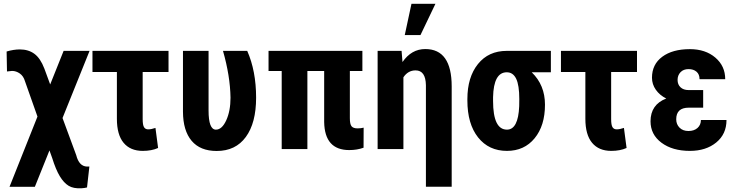

<svg xmlns="http://www.w3.org/2000/svg" viewBox="-20 -802 3961 1033"><path d="M86.9 -536.1Q132.8 -536.1 165 -512.5Q197.3 -488.8 218.8 -432.6L250 -347.7L322.3 -528.3H461.9L316.4 -167L390.1 32.7Q405.3 92.8 447.8 94.2L460.9 93.8L448.2 206.5Q435.1 210 418.5 210.9Q375 213.4 349.1 197.5Q323.2 181.6 301.8 146.2Q280.3 110.8 260.7 47.9L246.1 7.3L167.5 203.1H31.2L181.6 -174.8L114.3 -365.2Q106.4 -392.6 86.7 -406.5Q66.9 -420.4 44.9 -420.4L17.6 -417.5L15.6 -524.9Q53.2 -536.1 86.9 -536.1Z M886.7 -414.6H747.6V-161.1Q747.6 -129.4 754.9 -117.7Q762.2 -106 777.3 -106Q793.9 -106 816.4 -113.8L830.6 -5.9Q796.4 9.8 748 9.8Q681.2 9.8 645 -33.7Q608.9 -77.1 608.9 -163.1V-414.6H477.5V-528.3H886.7Z M1102.1 -528.3V-207.5Q1102.1 -104.5 1141.6 -104.5Q1174.3 -104.5 1197.3 -154.8Q1220.2 -205.1 1220.2 -276.4Q1218.3 -393.6 1179.7 -528.3H1310.1Q1357.9 -419.9 1357.9 -276.4Q1357.9 -140.6 1302.7 -65.2Q1247.6 10.3 1146 10.3Q1057.1 10.3 1011 -44.4Q964.8 -99.1 964.4 -201.2V-528.3Z M1929.7 -419.9H1862.3V-166Q1862.3 -134.3 1871.3 -122.8Q1880.4 -111.3 1903.8 -111.3Q1922.4 -111.3 1936.5 -115.2L1936 -7.3Q1901.4 5.4 1858.9 5.4Q1726.6 5.4 1724.1 -145.5V-419.9H1633.8V0H1495.6V-419.9H1424.8V-528.3H1929.7Z M2140.6 -528.3 2145.5 -468.3Q2193.8 -538.1 2268.1 -538.1Q2410.2 -538.1 2410.2 -336.9V202.6H2271.5V-343.8Q2270 -423.3 2215.8 -423.3Q2175.3 -423.3 2150.4 -386.2V0H2011.7V-528.3ZM2193.8 -781.7H2322.8L2242.2 -613.3H2157.7Z M2943.8 -413.1H2840.8Q2912.1 -344.2 2912.1 -238.8Q2912.1 -126 2856.4 -58.1Q2800.8 9.8 2707.5 9.8Q2609.9 9.8 2552.2 -62.7Q2494.6 -135.3 2494.6 -261.7V-269Q2494.6 -386.7 2551.5 -457.5Q2608.4 -528.3 2706.5 -528.3L2707 -527.8V-528.3H2943.8ZM2632.8 -258.8Q2632.8 -104.5 2707.5 -104.5Q2768.1 -104.5 2773.4 -230.5L2773.9 -269Q2773.9 -343.8 2757.1 -378.4Q2740.2 -413.1 2706.5 -413.1Q2635.7 -413.1 2632.8 -279.3Z M3407.2 -414.6H3268.1V-161.1Q3268.1 -129.4 3275.4 -117.7Q3282.7 -106 3297.9 -106Q3314.5 -106 3336.9 -113.8L3351.1 -5.9Q3316.9 9.8 3268.6 9.8Q3201.7 9.8 3165.5 -33.7Q3129.4 -77.1 3129.4 -163.1V-414.6H2998V-528.3H3407.2Z M3480 -149.4Q3480 -239.3 3564.5 -272Q3529.3 -289.6 3508.5 -319.1Q3487.8 -348.6 3487.8 -383.8Q3487.8 -455.6 3543 -496.6Q3598.1 -537.6 3691.9 -537.6Q3775.4 -537.6 3828.6 -492.2Q3881.8 -446.8 3881.8 -376H3743.7Q3743.7 -402.3 3727.3 -416.3Q3710.9 -430.2 3684.6 -430.2Q3657.2 -430.2 3641.4 -413.6Q3625.5 -397 3625.5 -372.1Q3625.5 -347.2 3641.4 -332.3Q3657.2 -317.4 3685.1 -317.4H3763.2V-222.7H3685.5Q3618.2 -222.7 3618.2 -160.2Q3618.2 -133.3 3636 -115.2Q3653.8 -97.2 3684.1 -97.2Q3714.4 -97.2 3732.7 -113.5Q3751 -129.9 3751 -156.2H3888.7Q3888.7 -80.6 3833.5 -35.4Q3778.3 9.8 3691.9 9.8Q3597.7 9.8 3538.8 -34.2Q3480 -78.1 3480 -149.4Z"/></svg>

Font: Roboto Condensed
Style: Bold
Weight: 700
Designer: Google
Version: Version 2.134; 2016